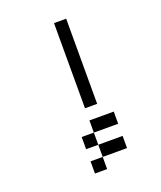

<svg xmlns="http://www.w3.org/2000/svg" viewBox="-139 -714 778 927"><g transform="rotate(-20 250.0 -250.0)"><path d="M312.5 -187.5H250V-625H312.5ZM187.5 62.5H250V125H187.5ZM187.5 -62.5H250V0H187.5ZM250 0H375V62.5H250ZM250 -125H375V-62.5H250Z"/></g></svg>

Font: 寒蝉点阵体 16px
Style: Regular
Weight: 400
Designer: Designed by Warren2060
Foundry: ChillType
Version: Version 1.000